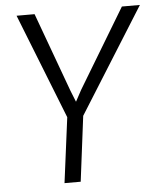

<svg xmlns="http://www.w3.org/2000/svg" viewBox="-53 -793 698 839"><g transform="rotate(-5 296.0 -373.5)"><path d="M267 0H196L233 -286L51 -747H130L257 -400L277 -350L304 -400L513 -747H592L303 -286Z"/></g></svg>

Font: Merriweather Sans Variable Regular
Style: Italic
Weight: 300
Italic angle: -8°
Designer: Eben Sorkin
Foundry: Eben Sorkin
Version: Version 2.001